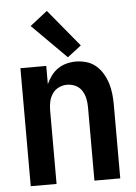

<svg xmlns="http://www.w3.org/2000/svg" viewBox="-54 -817 609 859"><g transform="rotate(-5 250.0 -387.5)"><path d="M49 0H165V-330Q165 -350 169 -369Q173 -388 184 -404.5Q195 -421 213 -429.5Q231 -438 250 -438Q270 -438 288 -429.5Q306 -421 316.5 -404.5Q327 -388 331 -369Q335 -350 335 -330V0H451V-330Q451 -354 448.5 -378.5Q446 -403 439 -426Q432 -449 419.5 -470.5Q407 -492 388.5 -508Q370 -524 346 -531Q322 -538 298 -538Q277 -538 256 -532.5Q235 -527 217.5 -515Q200 -503 187 -485.5Q174 -468 165 -448V-530H49ZM265 -560 327 -608 189 -775 111 -714Z"/></g></svg>

Font: Iosevka SS09
Style: Bold
Weight: 700
Monospace: yes
Designer: Belleve Invis
Foundry: Belleve Invis
Version: Version 5.2.1; ttfautohint (v1.8.3)